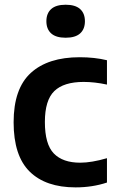

<svg xmlns="http://www.w3.org/2000/svg" viewBox="-20 -802 506 832"><path d="M307.5 10Q178 10 108.5 -58.5Q39 -127 39 -272Q39 -418 113.5 -486Q188 -554 325.5 -554Q390 -554 443.5 -541V-435.5Q390 -447 342.5 -447Q256 -447 215.2 -407.2Q174.5 -367.5 174.5 -273.5Q174.5 -177 213.2 -137Q252 -97 327.5 -97Q376.5 -97 443.5 -116.5V-11Q380.5 10 307.5 10ZM264.5 -638.5Q222.5 -638.5 201.8 -657.2Q181 -676 181 -710Q181 -744 201.8 -762.8Q222.5 -781.5 264.5 -781.5Q306.5 -781.5 327.2 -762.8Q348 -744 348 -710Q348 -676 327.2 -657.2Q306.5 -638.5 264.5 -638.5Z"/></svg>

Font: Encode Sans SmBold
Style: Regular
Weight: 600
Designer: Multiple Designers
Foundry: Impallari Type
Version: Version 3.002; ttfautohint (v1.8.3) -l 8 -r 50 -G 200 -x 14 